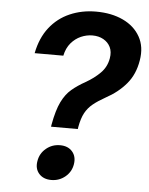

<svg xmlns="http://www.w3.org/2000/svg" viewBox="-53 -781 649 834"><g transform="rotate(5 271.5 -364.0)"><path d="M180.7 -222.2 182.1 -231.4Q193.8 -295.4 211.4 -331.3Q229 -367.2 254.2 -388.4Q279.3 -409.7 313.5 -428.7Q349.6 -449.2 376.2 -475.8Q402.8 -502.4 409.2 -540.5Q414.1 -568.8 404.1 -589.4Q394 -609.9 373.5 -621.3Q353 -632.8 325.7 -632.8Q300.3 -632.8 275.6 -622.1Q251 -611.3 232.4 -589.4Q213.9 -567.4 207 -534.2H82Q95.2 -601.6 130.6 -646.7Q166 -691.9 218.3 -714.6Q270.5 -737.3 332 -737.3Q399.9 -737.3 450.2 -713.6Q500.5 -689.9 525.1 -646Q549.8 -602.1 539.6 -542.5Q529.8 -481.4 494.6 -439.7Q459.5 -397.9 405.3 -368.7Q373 -350.6 352.1 -333.5Q331.1 -316.4 318.4 -293Q305.7 -269.5 298.8 -231.4L297.4 -222.2ZM201.7 8.3Q167 8.3 147.9 -13.4Q128.9 -35.2 134.8 -68.4Q140.1 -102.1 166.3 -123.8Q192.4 -145.5 227.1 -145.5Q261.7 -145.5 280.5 -123.8Q299.3 -102.1 293.9 -68.4Q288.6 -35.2 262.5 -13.4Q236.3 8.3 201.7 8.3Z"/></g></svg>

Font: Inter SemiBold
Style: Italic
Weight: 600
Italic angle: -9.3988°
Designer: Rasmus Andersson
Foundry: rsms
Version: Version 4.001;git-66647c0bb